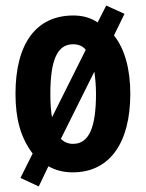

<svg xmlns="http://www.w3.org/2000/svg" viewBox="-20 -613 528 694"><path d="M451 -274C451 -363 431 -436 392 -485L430 -563L364 -593L333 -532C307 -549 279 -557 245 -557C111 -557 36 -456 36 -274C36 -185 54 -116 98 -58L54 30L120 61L155 -12C180 2 209 10 243 10C376 10 451 -96 451 -274ZM162 -273C162 -394 186 -453 244 -453C263 -453 279 -447 290 -433L168 -189C164 -211 162 -239 162 -273ZM327 -274C327 -155 303 -93 244 -93C227 -93 212 -99 200 -111L321 -354C324 -332 327 -305 327 -274Z"/></svg>

Font: Noto Sans Thai Looped ExtraCondensed
Style: Bold
Weight: 700
Width: 2
Designer: Sasikarn Vongin, Ben Mitchell
Foundry: The Fontpad Ltd
Version: Version 1.001